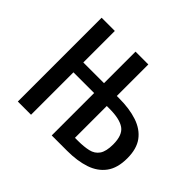

<svg xmlns="http://www.w3.org/2000/svg" viewBox="-126 -689 853 853"><g transform="rotate(45 300.0 -263.0)"><path d="M366 -526.5V-328.5H379.5Q446 -328.5 494.2 -312.2Q542.5 -296 568.8 -260.5Q595 -225 595 -165.5Q595 -104.5 568.2 -68.2Q541.5 -32 493.8 -16Q446 0 382.5 0H285.5V-266.5H155.5V0H72.5V-526.5H155.5V-328.5H285.5V-526.5ZM383.5 -265.5H366V-65.5H384.5Q422 -65.5 449.5 -71.8Q477 -78 492 -99.5Q507 -121 507 -165Q507 -223.5 477 -244.5Q447 -265.5 383.5 -265.5Z"/></g></svg>

Font: Fast_Mono
Style: Regular
Weight: 400
Monospace: yes
Designer: Carrois Corporate, Edenspiekermann AG, Nikita Prokopov
Foundry: Carrois Corporate, Edenspiekermann AG, Nikita Prokopov
Version: Version 5.002